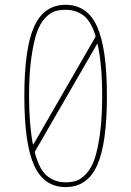

<svg xmlns="http://www.w3.org/2000/svg" viewBox="-20 -760 540 790"><path d="M250 -719.7Q224.6 -719.7 205.1 -713.4Q185.5 -707 165 -685.1Q144.5 -663.1 131.3 -625.5Q118.2 -587.9 108.9 -522Q99.6 -456.1 99.6 -365.2Q99.6 -249 115.2 -167Q115.2 -164.1 118.2 -167L371.1 -605.5Q374 -611.3 373 -613.3Q353.5 -674.8 322.3 -697.3Q291 -719.7 250 -719.7ZM250 -9.8Q275.4 -9.8 294.9 -16.6Q314.5 -23.4 335 -45.4Q355.5 -67.4 368.7 -104.5Q381.8 -141.6 391.1 -208Q400.4 -274.4 400.4 -365.2Q400.4 -494.1 381.8 -577.1Q381.8 -579.1 380.9 -579.1Q379.9 -579.1 378.9 -578.1L125 -138.7Q122.1 -134.8 124 -129.9Q142.6 -60.5 174.8 -35.2Q207 -9.8 250 -9.8ZM379.4 -79.1Q338.9 9.8 250 9.8Q161.1 9.8 120.6 -79.1Q80.1 -168 80.1 -364.7Q80.1 -561.5 120.6 -650.9Q161.1 -740.2 250 -740.2Q338.9 -740.2 379.4 -650.9Q419.9 -561.5 419.9 -364.7Q419.9 -168 379.4 -79.1Z"/></svg>

Font: Rounded Mgen+ 1m thin
Style: Regular
Weight: 100
Designer: [Source Han Sans]
Ryoko NISHIZUKA  (kana & ideographs); Paul D. Hunt (Latin, Greek & Cyrillic); Wenlong ZHANG  (bopomofo
Version: Version 1.059.20150602